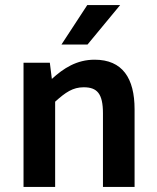

<svg xmlns="http://www.w3.org/2000/svg" viewBox="-20 -739 620 759"><path d="M198 0V-337C239 -374 268 -394 311 -394C364 -394 387 -369 387 -291V0H512V-307C512 -430 464 -503 354 -503C283 -503 231 -469 185 -427L177 -491H73V0ZM325 -719 223 -563H326L455 -719Z"/></svg>

Font: Falling Sky
Style: Med
Weight: 500
Designer: Paul D. Hunt
Foundry: Adobe Systems Incorporated
Version: Version 1.02